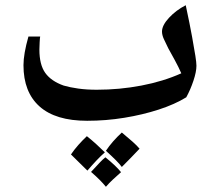

<svg xmlns="http://www.w3.org/2000/svg" viewBox="-20 -463 846 736"><path d="M314 0Q193 0 131.5 -55Q70 -110 70 -213Q70 -256 89 -323H134Q133 -319 132 -301Q131 -283 131 -273Q131 -215 153.5 -183.5Q176 -152 224 -135Q248 -128 280 -123.5Q312 -119 351 -119Q438 -119 522 -135Q606 -151 675 -182Q665 -205 649.5 -233.5Q634 -262 625 -278Q615 -298 608 -313.5Q601 -329 601 -342Q601 -366 628 -395Q655 -424 692 -443Q708 -368 716.5 -321Q725 -274 729 -248.5Q733 -223 733 -211Q733 -188 721.5 -153.5Q710 -119 694 -90Q650 -63 588.5 -43Q527 -23 456.5 -11.5Q386 0 314 0ZM447 45Q470 64 487.5 79.5Q505 95 515 107Q499 124 481.5 142Q464 160 447 177Q439 166 423.5 150.5Q408 135 386 115Q410 79 447 45ZM313 59Q333 75 350.5 91Q368 107 382 121Q366 135 349.5 152.5Q333 170 315 191Q299 175 283.5 160Q268 145 252 129Q265 110 280.5 92.5Q296 75 313 59ZM384 140Q425 173 444 197Q428 211 413 225Q398 239 386 253Q365 227 329 196Q350 173 363.5 159Q377 145 384 140Z"/></svg>

Font: Noto Naskh Arabic
Style: Regular
Weight: 400
Designer: Monotype Design Team, David Williams, Mohamad Dakak and Nizar Qandah
Foundry: Monotype Imaging Inc.
Version: Version 2.013